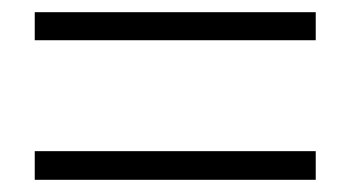

<svg xmlns="http://www.w3.org/2000/svg" viewBox="-20 -523 575 315"><path d="M37 -503H498V-457H37ZM37 -275H498V-228H37Z"/></svg>

Font: Merged Yaku Han JP Light
Style: Regular
Weight: 300
Designer: Ryoko NISHIZUKA 西塚涼子 (kana, bopomofo & ideographs); Paul D. Hunt (Latin, Greek & Cyrillic); Sandoll Communications 산돌커뮤니
Foundry: Adobe
Version: Version 2.004